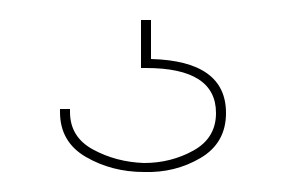

<svg xmlns="http://www.w3.org/2000/svg" viewBox="-20 -20 286 192"><path d="M131 0V39Q206 41 206 93Q206 123 180.5 138Q155 153 124 152Q92 152 66 137Q40 122 40 92V89H50V92Q50 117 73 129.5Q96 142 124 143Q151 143 173.5 130.5Q196 118 196 93Q196 48 126 48H121V0Z"/></svg>

Font: Bebas Neue Thin
Style: Regular
Weight: 200
Designer: Ryoichi Tsunekawa
Foundry: Ryoichi Tsunekawa
Version: Version 1.003;PS 001.003;hotconv 1.0.70;makeotf.lib2.5.58329